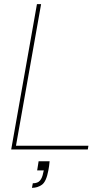

<svg xmlns="http://www.w3.org/2000/svg" viewBox="-20 -720 520 925"><path d="M34 0 158 -700H178L57 -18H406L403 0ZM134 185 138 163Q162 163 173 149.5Q184 136 188 113L191 101H159L166 57H219Q218 68 216.5 80Q215 92 213 101Q203 155 182 170Q161 185 134 185Z"/></svg>

Font: DM Sans 17pt Thin
Style: Italic
Weight: 250
Italic angle: -10°
Version: Version 4.004;gftools[0.9.30]